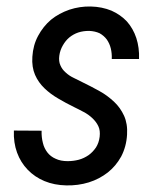

<svg xmlns="http://www.w3.org/2000/svg" viewBox="-20 -558 487 588"><path d="M285.2 -139.2C283.7 -126.5 279.8 -115.7 273.9 -106.4C267.6 -97.2 260.3 -89.4 251.5 -83C242.2 -76.7 232.4 -71.8 221.2 -68.8C210 -65.9 198.7 -64.5 187 -64.5C172.9 -64.5 160.6 -66.9 150.4 -71.8C140.1 -76.2 131.3 -83 125 -91.3C118.7 -99.6 113.8 -109.4 111.3 -120.6C108.4 -131.8 106.9 -144.5 107.4 -157.7L22.5 -158.2C21.5 -133.3 24.9 -110.8 32.2 -90.8C39.6 -70.3 50.8 -52.7 64.9 -38.1C79.1 -23.4 96.2 -11.7 116.2 -3.4C136.2 4.9 158.7 9.3 183.1 9.8C207 10.3 230 7.3 252 0.5C273.9 -6.3 293 -16.6 310.1 -29.8C326.7 -43 340.3 -59.1 351.1 -78.6C361.3 -98.1 367.7 -120.6 369.1 -145.5C370.6 -168 367.2 -187.5 359.9 -203.6C352.5 -219.7 342.3 -234.4 329.1 -246.6C315.9 -258.8 301.3 -270 284.2 -279.3C267.1 -288.6 250 -297.9 232.4 -306.2C223.1 -310.5 214.4 -314.9 205.1 -319.8C195.8 -324.2 188 -329.6 181.2 -335.9C173.8 -342.3 168.5 -349.6 165 -357.9C161.1 -366.2 160.2 -376 161.6 -387.2C163.1 -398.9 167 -409.7 172.4 -418.9C177.7 -428.2 184.1 -436.5 192.4 -443.4C200.2 -449.7 209.5 -455.1 219.7 -458.5C230 -461.9 241.2 -463.4 252.9 -463.4C265.1 -462.9 275.9 -460.4 285.2 -456.1C293.9 -451.2 301.3 -444.8 307.1 -437C312.5 -429.2 316.9 -419.9 319.3 -409.7C321.8 -399.4 322.8 -388.7 322.3 -377.4H405.8C406.7 -400.4 403.8 -421.9 397.5 -441.4C391.1 -460.9 381.3 -478 368.7 -492.2C355.5 -506.3 339.8 -517.1 321.3 -525.4C302.2 -533.2 281.2 -537.6 257.8 -538.1C234.9 -538.6 213.4 -535.2 192.4 -528.3C171.4 -521 152.3 -510.7 136.2 -497.6C120.1 -483.9 106.9 -467.3 96.7 -448.2C86.4 -429.2 80.6 -407.7 79.1 -384.3C77.6 -362.8 80.6 -344.2 87.4 -328.6C94.2 -313 104 -299.3 116.2 -287.6C128.4 -275.9 142.1 -265.6 158.2 -256.3C173.8 -247.1 189.9 -238.3 207 -230C216.3 -225.6 225.6 -220.7 235.8 -215.3C246.1 -210 254.9 -203.6 262.7 -196.3C270.5 -189 276.9 -180.7 281.2 -171.4C285.6 -162.1 286.6 -151.4 285.2 -139.2Z"/></svg>

Font: Roboto Condensed
Style: Italic
Weight: 400
Designer: Google
Version: Version 1.000;PS 001.000;hotconv 1.0.88;makeotf.lib2.5.64775